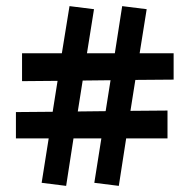

<svg xmlns="http://www.w3.org/2000/svg" viewBox="-20 -592 610 627"><path d="M527 -140H392L368 15L288 5L311 -140H220L196 15L116 5L139 -140H32V-226L152 -227L168 -328L52 -327V-418H182L207 -572L287 -562L264 -418H355L379 -572L459 -562L436 -418H547V-332L422 -331L406 -230L527 -231ZM250 -329 234 -228 325 -229 341 -330Z"/></svg>

Font: Andada SC
Style: Bold
Weight: 700
Designer: Carolina Giovagnoli
Foundry: Carolina Giovagnoli
Version: Version 1.003